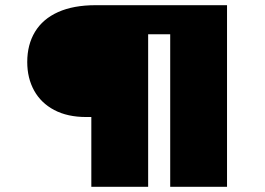

<svg xmlns="http://www.w3.org/2000/svg" viewBox="-20 -720 1022 740"><path d="M332 0V-314L396 -269H312Q240 -269 189 -296Q138 -323 111.5 -371Q85 -419 85 -481Q85 -548 115 -597.5Q145 -647 204 -673.5Q263 -700 349 -700H855V0H636V-660L712 -588H436L551 -652V0Z"/></svg>

Font: Lexend Giga Black
Style: Regular
Weight: 900
Designer: Bonnie Shaver-Troup, Thomas Jockin
Foundry: Lexend
Version: Version 1.007